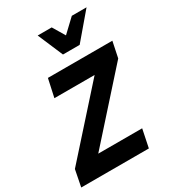

<svg xmlns="http://www.w3.org/2000/svg" viewBox="-238 -1046 1046 1163"><g transform="rotate(-30 285.0 -464.5)"><path d="M-19 0 3.9 -116.2 392.1 -549.8H110.8L138.2 -675.8H588.9L565.9 -564.9L172.9 -126H480L454.1 0ZM311 -929.2 361.8 -844.2 451.7 -929.2H554.7L404.8 -752.9H288.1L212.9 -929.2Z"/></g></svg>

Font: Lorenzo Sans
Style: Bold Italic
Weight: 700
Italic angle: -12°
Foundry: Intel Corporation
Version: Version 1.00; ttfautohint (v1.5)